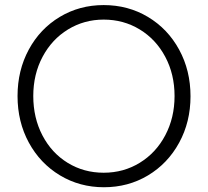

<svg xmlns="http://www.w3.org/2000/svg" viewBox="-20 -748 839 775"><path d="M50.8 -360.4Q50.8 -463.9 96.2 -547.9Q141.6 -631.8 221.2 -679.7Q300.8 -727.5 398.4 -727.5Q497.1 -727.5 577.1 -679.7Q657.2 -631.8 703.1 -547.6Q749 -463.4 749 -359.4Q749 -255.9 703.1 -171.9Q657.2 -87.9 577.4 -40Q497.6 7.8 399.4 7.8Q301.8 7.8 221.9 -40.3Q142.1 -88.4 96.4 -172.4Q50.8 -256.3 50.8 -360.4ZM684.6 -360.4Q684.6 -448.2 647 -518.8Q609.4 -589.4 543.9 -629.2Q478.5 -668.9 398.4 -668.9Q319.8 -668.9 254.6 -629.2Q189.5 -589.4 151.9 -518.8Q114.3 -448.2 114.3 -360.4Q114.3 -272 151.4 -201.2Q188.5 -130.4 253.4 -90.6Q318.4 -50.8 398.4 -50.8Q479 -50.8 544.4 -91.1Q609.9 -131.3 647.2 -202.1Q684.6 -272.9 684.6 -360.4Z"/></svg>

Font: Reddit Sans Fudge Light
Style: Regular
Weight: 300
Designer: Stephen Hutchings
Foundry: Reddit
Version: Version 1.013